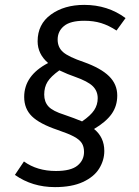

<svg xmlns="http://www.w3.org/2000/svg" viewBox="-20 -696 568 786"><path d="M460 -305Q460 -262 437 -229.5Q414 -197 365 -168Q407 -134 407 -78Q407 -40 386 -6Q365 28 319.5 49Q274 70 205 70Q112 70 41 20L78 -35Q132 4 209 4Q270 4 297 -18Q324 -40 324 -74Q324 -96 314.5 -110.5Q305 -125 282.5 -137Q260 -149 216 -164Q142 -189 110.5 -220Q79 -251 79 -299Q79 -387 177 -438Q134 -475 134 -527Q134 -597 188.5 -636.5Q243 -676 325 -676Q421 -676 494 -622L457 -571Q425 -592 394 -601.5Q363 -611 325 -611Q268 -611 242 -589.5Q216 -568 216 -534Q216 -502 238.5 -482.5Q261 -463 323 -442Q393 -417 426.5 -384Q460 -351 460 -305ZM380 -294Q380 -323 360 -343Q340 -363 286 -382Q259 -391 223 -408Q188 -383 174.5 -361Q161 -339 161 -309Q161 -279 178.5 -260Q196 -241 244 -226Q285 -212 316 -199Q351 -223 365.5 -245Q380 -267 380 -294Z"/></svg>

Font: FiraGO Book
Style: Italic
Weight: 350
Italic angle: -8°
Designer: bBox Type GmbH
Foundry: bBox Type GmbH
Version: Version 1.001